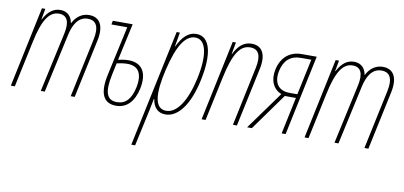

<svg xmlns="http://www.w3.org/2000/svg" viewBox="-72 -767 2603 1238"><g transform="rotate(10 1229.5 -148.0)"><path d="M5 0H31L95 -301C126 -449 167 -511 231 -511C284 -511 304 -470 286 -389L201 0H227L312 -388C326 -450 355 -511 420 -511C475 -511 497 -470 479 -386L397 0H423L505 -385C525 -481 495 -536 424 -536C377 -536 340 -508 318 -465H316C309 -508 281 -536 236 -536C191 -536 156 -510 127 -455H125L138 -526H116Z M695 10C764 10 811 -38 830 -126C852 -231 814 -293 725 -293C700 -293 672 -288 657 -284L710 -526H580L575 -501H679L609 -180C581 -54 611 10 695 10ZM636 -185 652 -260C668 -264 699 -269 721 -269C794 -269 824 -221 804 -127C787 -50 752 -14 697 -14C630 -14 610 -64 636 -185Z M836 240H861L913 0C918 -26 924 -52 928 -75H931C938 -26 965 10 1018 10C1102 10 1172 -86 1206 -249C1243 -423 1217 -536 1126 -536C1074 -536 1036 -498 1005 -433H1003L1019 -526H998ZM1019 -14C938 -14 935 -121 971 -274C1010 -440 1060 -512 1123 -512C1192 -512 1217 -418 1181 -253C1149 -106 1090 -14 1019 -14Z M1254 0H1280L1341 -287C1375 -447 1416 -511 1483 -511C1538 -511 1558 -470 1541 -389L1459 0H1485L1567 -384C1588 -481 1558 -536 1488 -536C1437 -536 1401 -504 1374 -448H1372L1386 -526H1365Z M1552 0H1583L1756 -241H1829L1778 0H1804L1915 -526H1816C1739 -526 1684 -479 1667 -399C1651 -325 1679 -270 1732 -249ZM1783 -266C1709 -266 1675 -316 1692 -395C1707 -464 1748 -501 1816 -501H1884L1834 -266Z M1928 0H1954L2018 -301C2049 -449 2090 -511 2154 -511C2207 -511 2227 -470 2209 -389L2124 0H2150L2235 -388C2249 -450 2278 -511 2343 -511C2398 -511 2420 -470 2402 -386L2320 0H2346L2428 -385C2448 -481 2418 -536 2347 -536C2300 -536 2263 -508 2241 -465H2239C2232 -508 2204 -536 2159 -536C2114 -536 2079 -510 2050 -455H2048L2061 -526H2039Z"/></g></svg>

Font: Noto Sans ExtraCondensed Thin
Style: Italic
Weight: 100
Width: 2
Italic angle: -12°
Designer: Monotype Design Team
Foundry: Monotype Imaging Inc.
Version: Version 2.013